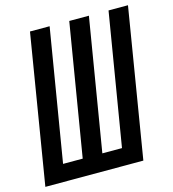

<svg xmlns="http://www.w3.org/2000/svg" viewBox="-109 -826 826 916"><g transform="rotate(-15 303.5 -367.5)"><path d="M2 0 123 -735H220L112 -84H209L317 -735H414L306 -84H403L511 -735H607L486 0Z"/></g></svg>

Font: Iosevka SS04 Medium Extended
Style: Italic
Weight: 500
Width: 7
Italic angle: -9°
Monospace: yes
Designer: Belleve Invis
Foundry: Belleve Invis
Version: Version 19.0.0; ttfautohint (v1.8.4)